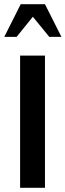

<svg xmlns="http://www.w3.org/2000/svg" viewBox="-32 -892 311 912"><path d="M181.6 0V-627.9H63.5V0ZM202.1 -716.8 124 -812.5 46.9 -716.8H-11.7L66.4 -872.1H181.6L259.8 -716.8Z"/></svg>

Font: Namkio Khamti
Style: Bold
Weight: 700
Designer: Debbi Hosken
Foundry: SIL International
Version: Version 3.917